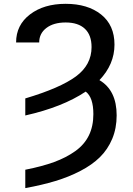

<svg xmlns="http://www.w3.org/2000/svg" viewBox="-20 -757 684 990"><path d="M110.4 -161.6V-249.5Q290.5 -303.2 371.3 -362.8Q452.1 -422.4 452.1 -514.2Q452.1 -576.2 417.7 -608.6Q383.3 -641.1 318.4 -641.1Q256.3 -641.1 219.2 -612.8Q182.1 -584.5 182.1 -538.1H63Q63 -627.9 134.5 -682.6Q206.1 -737.3 318.4 -737.3Q432.1 -737.3 501.2 -682.4Q570.3 -627.4 570.3 -526.9Q570.3 -425.3 492.7 -343.8Q581.5 -291.5 581.5 -162.1Q581.5 -95.7 558.6 -41Q535.6 13.7 495.1 53.5Q454.6 93.3 394.3 124.5Q334 155.8 265.1 176.5Q196.3 197.3 110.4 212.9V118.2Q197.3 101.1 259.3 78.4Q321.3 55.7 368.2 22.2Q415 -11.2 438.2 -58.6Q461.4 -106 461.4 -168.5Q461.4 -254.9 421.9 -284.7Q302.2 -204.6 110.4 -161.6Z"/></svg>

Font: Karasuma Gothic
Style: Regular
Weight: 500
Designer: Rasmus Andersson / Ryoko Nishizuka
Foundry: Genbu
Version: Version 1.00